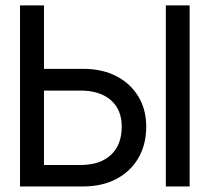

<svg xmlns="http://www.w3.org/2000/svg" viewBox="-20 -670 754 690"><path d="M576 -650.5H661.5V0H576ZM280 -422.5Q347.5 -422.5 398.2 -396.2Q449 -370 477.2 -323.2Q505.5 -276.5 505.5 -215Q505.5 -150.5 477.2 -102Q449 -53.5 398 -26.8Q347 0 279 0H52V-650.5H138V-422.5ZM268.5 -77Q339.5 -77 378.5 -113.2Q417.5 -149.5 417.5 -215Q417.5 -276 378.2 -310.2Q339 -344.5 268.5 -344.5H138V-77Z"/></svg>

Font: Overused Grotesk
Style: Regular
Weight: 450
Version: Version 0.004